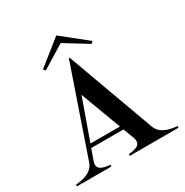

<svg xmlns="http://www.w3.org/2000/svg" viewBox="-197 -1042 1159 1202"><g transform="rotate(-30 382.5 -441.5)"><path d="M15 -12V0H264V-12C203 -18 165 -32 185 -87L212 -163H445L473 -90C495 -33 459 -18 397 -12V0H749V-12C688 -18 631 -32 608 -89L378 -720H372L155 -89C133 -33 77 -18 15 -12ZM222 -190 326 -482 435 -190ZM554 -740 375 -883 196 -740 209 -726 375 -828 541 -726Z"/></g></svg>

Font: Sprat Medium
Style: Regular
Weight: 500
Designer: Ethan Nakache
Foundry: Collletttivo
Version: Version 2.000;Glyphs 3.2 (3217)